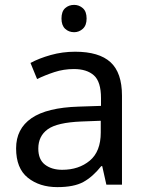

<svg xmlns="http://www.w3.org/2000/svg" viewBox="-20 -757 601 787"><path d="M288 -545Q386 -545 433 -502Q480 -459 480 -365V0H416L399 -76H395Q360 -32 321.5 -11Q283 10 215 10Q142 10 94 -28.5Q46 -67 46 -149Q46 -229 109 -272.5Q172 -316 303 -320L394 -323V-355Q394 -422 365 -448Q336 -474 283 -474Q241 -474 203 -461.5Q165 -449 132 -433L105 -499Q140 -518 188 -531.5Q236 -545 288 -545ZM393 -262 314 -259Q214 -255 175.5 -227Q137 -199 137 -148Q137 -103 164.5 -82Q192 -61 235 -61Q303 -61 348 -98.5Q393 -136 393 -214ZM284 -737Q304 -737 319.5 -723.5Q335 -710 335 -681Q335 -653 319.5 -639Q304 -625 284 -625Q262 -625 247 -639Q232 -653 232 -681Q232 -710 247 -723.5Q262 -737 284 -737Z"/></svg>

Font: Noto IKEA Arabic
Style: Regular
Weight: 400
Designer: Monotype Design Team
Foundry: Monotype Imaging Inc.
Version: Version 1.200